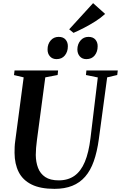

<svg xmlns="http://www.w3.org/2000/svg" viewBox="-20 -1191 769 1221"><path d="M661.5 -699 608.5 -306Q597.5 -225.5 576.5 -166Q555.5 -106.5 521.5 -67.5Q487.5 -28.5 439.2 -9.2Q391 10 326.5 10Q236.5 10 180.8 -17.8Q125 -45.5 99 -96.8Q73 -148 72.5 -219Q72.5 -237 73.2 -256Q74 -275 77 -295.5L130.5 -699L69 -713.5L72.5 -743H349.5L346.5 -714L268 -699L215 -301Q211.5 -275 209.5 -250.8Q207.5 -226.5 207.5 -205.5Q208 -160 222 -123.2Q236 -86.5 267.8 -65.2Q299.5 -44 353.5 -44Q412.5 -44 453.5 -73Q494.5 -102 519.5 -161.5Q544.5 -221 555.5 -313L602 -698.5L526.5 -714L529.5 -743H729L725.5 -714ZM339.5 -815Q313.5 -815 297.8 -832.5Q282 -850 282.5 -877.5Q282.5 -910.5 302 -933.5Q321.5 -956.5 353 -956.5Q382.5 -956.5 397.2 -939Q412 -921.5 411.5 -896.5Q411.5 -862 392.5 -838.5Q373.5 -815 339.5 -815ZM529 -815Q503 -815 487.5 -832.5Q472 -850 472 -877.5Q472.5 -910.5 492 -933.5Q511.5 -956.5 542.5 -956.5Q572 -956.5 586.8 -939Q601.5 -921.5 601 -896.5Q601 -862 582.2 -838.5Q563.5 -815 529 -815ZM447.5 -982 420 -1004.5 572 -1171 648.5 -1102.5Q621.5 -1077.5 586.8 -1055.5Q552 -1033.5 516 -1014.8Q480 -996 447.5 -982Z"/></svg>

Font: Merriweather 96pt SemiBold
Style: Italic
Weight: 600
Italic angle: -7.8°
Version: Version 2.101